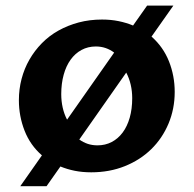

<svg xmlns="http://www.w3.org/2000/svg" viewBox="-20 -596 681 675"><path d="M127.4 -49.8Q86.4 -85.4 66.4 -136.5Q46.4 -187.5 46.4 -243.7Q46.4 -282.7 55.9 -318.8Q65.4 -355 83.5 -386.5Q101.6 -418 127.2 -444.1Q152.8 -470.2 185.5 -488.5Q218.3 -506.8 256.8 -517.1Q295.4 -527.3 338.9 -527.3Q369.6 -527.3 397 -521.7Q424.3 -516.1 447.8 -506.3L497.1 -576.2H589.4L512.7 -467.3Q553.7 -431.2 574 -380.4Q594.2 -329.6 594.2 -272.9Q594.2 -213.4 572.5 -161.6Q550.8 -109.9 512 -71.8Q473.1 -33.7 419.2 -12Q365.2 9.8 300.8 9.8Q269.5 9.8 242.7 4.4Q215.8 -1 192.4 -10.7L143.6 58.6H51.3ZM195.3 -265.1Q195.3 -240.7 200.4 -217.8Q205.6 -194.8 215.8 -175.3L381.3 -411.1Q367.7 -421.4 351.6 -427Q335.4 -432.6 316.9 -432.6Q289.1 -432.6 266.6 -420.4Q244.1 -408.2 228.3 -386.2Q212.4 -364.3 203.9 -333.3Q195.3 -302.2 195.3 -265.1ZM322.8 -85Q350.1 -85 372.6 -96.7Q395 -108.4 411.1 -129.9Q427.2 -151.4 436 -182.1Q444.8 -212.9 444.8 -251Q444.8 -275.4 439.5 -298.3Q434.1 -321.3 423.8 -340.8L258.8 -105.5Q272.5 -95.7 288.3 -90.3Q304.2 -85 322.8 -85Z"/></svg>

Font: Proza Libre
Style: SemiBold
Weight: 600
Designer: Jasper de Waard
Foundry: Jasper de Waard
Version: Version 1.000; ttfautohint (v1.4.1.8-43bc) -l 8 -r 50 -G 200